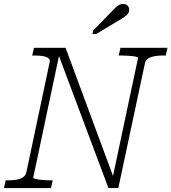

<svg xmlns="http://www.w3.org/2000/svg" viewBox="-39 -952 868 972"><path d="M-19 0 -10 -39H1Q26 -39 45.5 -42.5Q65 -46 78 -55Q91 -64 94 -78L212 -635Q216 -650 206 -657.5Q196 -665 178 -668Q160 -671 135 -671H124L133 -710H293L538 -48L529 -42L660 -659Q661 -663 647.5 -665.5Q634 -668 614.5 -669.5Q595 -671 576 -671H562L571 -710H809L800 -671H788Q751 -671 725.5 -663Q700 -655 695 -633L560 0H510L250 -694H265L129 -52Q129 -49 142 -46Q155 -43 175 -41Q195 -39 214 -39H228L219 0ZM523 -890Q536 -903 545 -912.5Q554 -922 564 -927Q574 -932 585 -932Q600 -932 607.5 -923Q615 -914 615 -903Q615 -892 609.5 -884Q604 -876 593 -868Q582 -860 565 -850L448 -780H429L433 -798Z"/></svg>

Font: Roboto Serif Thin
Style: Italic
Weight: 250
Italic angle: -10°
Version: Version 1.007